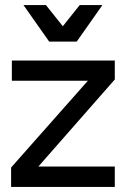

<svg xmlns="http://www.w3.org/2000/svg" viewBox="-20 -741 499 761"><path d="M24 0V-77L369 -467L379 -421H27V-501H435V-426L90 -33L80 -81H435V0ZM73 -721H162L229 -637L296 -721H386L284 -576H175Z"/></svg>

Font: Fustat Medium
Style: Regular
Weight: 500
Designer: Mohamed Gaber, Khaled Hosny, Laura Garcia Mut
Foundry: Kief Type Foundry, Alif Type Foundry, Hard Type Foundry
Version: Version 1.007